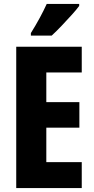

<svg xmlns="http://www.w3.org/2000/svg" viewBox="-20 -950 474 970"><path d="M393 0H62V-714H393V-584H214V-434H381V-305H214V-131H393ZM380 -920Q367 -902 343 -875.5Q319 -849 292 -820.5Q265 -792 241 -770H136V-783Q161 -823 181 -860Q201 -897 216 -930H380Z"/></svg>

Font: Noto Sans Lao ExtraCondensed ExtraBold
Style: Regular
Weight: 800
Width: 2
Designer: Monotype Design Team
Foundry: Monotype Imaging Inc.
Version: Version 2.003; ttfautohint (v1.8.4.7-5d5b)